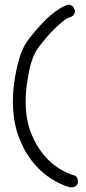

<svg xmlns="http://www.w3.org/2000/svg" viewBox="-20 -768 370 822"><path d="M293.9 -18.6Q315.4 -13.7 313.5 14.6Q308.6 35.2 280.3 34.2Q240.2 23.4 196.8 -4.4Q153.3 -32.2 117.2 -78.1Q81.1 -124 58.1 -188Q35.2 -252 35.2 -335Q35.2 -360.4 37.6 -386.2Q40 -412.1 44.9 -440.4Q50.8 -473.6 57.1 -498.5Q63.5 -523.4 70.8 -542Q78.1 -560.5 86.4 -575.2Q94.7 -589.8 105.5 -603.5Q106.4 -604.5 114.3 -614.7Q122.1 -625 134.8 -639.6Q147.5 -654.3 163.6 -671.4Q179.7 -688.5 198.2 -704.1Q216.8 -719.7 235.8 -731.4Q254.9 -743.2 273.4 -748Q282.2 -748 290 -741.7Q297.9 -735.4 300.8 -720.7Q300.8 -711.9 295.4 -704.6Q290 -697.3 280.3 -694.3Q267.6 -691.4 250.5 -677.7Q233.4 -664.1 214.8 -646Q196.3 -627.9 179.2 -607.9Q162.1 -587.9 149.4 -571.3Q140.6 -559.6 133.8 -547.9Q127 -536.1 120.6 -520Q114.3 -503.9 108.9 -482.4Q103.5 -460.9 98.6 -430.7Q89.8 -378.9 89.8 -335Q89.8 -255.9 112.8 -198.7Q135.7 -141.6 168.5 -103.5Q201.2 -65.4 235.8 -44.9Q270.5 -24.4 293.9 -18.6Z"/></svg>

Font: Coming Soon
Style: Regular
Weight: 400
Designer: Dathan Boardman
Foundry: Open Window
Version: Version 1.002